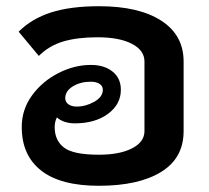

<svg xmlns="http://www.w3.org/2000/svg" viewBox="-20 -588 673 618"><path d="M571 -390V-166Q571 -79 498.5 -34.5Q426 10 298 10Q175 10 112.5 -39Q50 -88 50 -179Q50 -236 83.5 -281.5Q117 -327 168.5 -353Q220 -379 272 -379Q316 -379 342.5 -357.5Q369 -336 369 -299Q369 -252 327.5 -221.5Q286 -191 221 -191Q185 -191 163 -210Q156 -196 156 -179Q156 -136 186 -113Q216 -90 298 -90Q365 -90 405 -110.5Q445 -131 445 -166V-390Q445 -426 404.5 -447Q364 -468 294 -468Q229 -468 183.5 -454.5Q138 -441 105 -408L40 -486Q82 -528 144.5 -548Q207 -568 299 -568Q427 -568 499 -521.5Q571 -475 571 -390ZM190 -272Q190 -260 200 -252.5Q210 -245 227 -245Q256 -245 283.5 -260.5Q311 -276 311 -299Q311 -311 300.5 -318Q290 -325 272 -325Q239 -325 214.5 -310Q190 -295 190 -272Z"/></svg>

Font: KoHo
Style: Bold
Weight: 700
Designer: Cadson Demak & Katatrad Team
Foundry: Cadson Demak Co.,Ltd.
Version: Version 1.000; ttfautohint (v1.6)